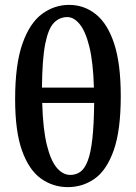

<svg xmlns="http://www.w3.org/2000/svg" viewBox="-20 -753 557 787"><path d="M258 14Q197 14 148 -21Q99 -56 70.5 -135Q42 -214 42 -346Q42 -489 72 -574Q102 -659 152.5 -696Q203 -733 263 -733Q325 -733 373 -694.5Q421 -656 448 -574Q475 -492 475 -359Q475 -218 446 -136.5Q417 -55 368 -20.5Q319 14 258 14ZM256 -683Q224 -683 201 -659.5Q178 -636 165.5 -573.5Q153 -511 152 -394H365Q362 -497 346.5 -560.5Q331 -624 307 -653.5Q283 -683 256 -683ZM268 -36Q291 -36 309 -48.5Q327 -61 339.5 -93.5Q352 -126 358.5 -183.5Q365 -241 366 -331H153Q156 -224 172 -159Q188 -94 213 -65Q238 -36 268 -36Z"/></svg>

Font: Source Serif Pro SemiBold
Style: Regular
Weight: 600
Designer: Frank Grießhammer
Foundry: Adobe Systems Incorporated
Version: Version 3.001;hotconv 1.0.111;makeotfexe 2.5.65597